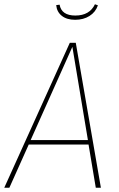

<svg xmlns="http://www.w3.org/2000/svg" viewBox="-29 -882 558 902"><path d="M421 0 387 -203H106L15 0H-9L299 -681H327L445 0ZM115 -224H384L311 -662ZM235 -858 251 -860Q260 -809 325 -809Q392 -809 417 -862L431 -857Q420 -825 391.5 -807Q363 -789 324 -789Q285 -789 261.5 -807.5Q238 -826 235 -858Z"/></svg>

Font: Fira Sans Condensed Thin
Style: Italic
Weight: 250
Width: 3
Italic angle: -8°
Designer: Carrois Corporate & Edenspiekermann AG
Foundry: Carrois Corporate GbR & Edenspiekermann AG
Version: Version 4.203